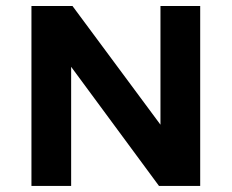

<svg xmlns="http://www.w3.org/2000/svg" viewBox="-20 -615 766 635"><path d="M510.7 -595.2V-202.6L219.7 -595.2H84V0H215.3V-394L505.9 0H642.1V-595.2Z"/></svg>

Font: Now ExtraBold
Style: Regular
Weight: 800
Designer: Alfredo Marco Pradil
Foundry: Alfredo Marco Pradil
Version: Version 1.200;hotconv 1.0.109;makeotfexe 2.5.65596